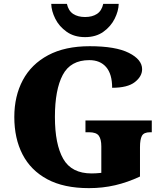

<svg xmlns="http://www.w3.org/2000/svg" viewBox="-20 -963 850 993"><path d="M440 10Q310 10 224.5 -36Q139 -82 96.5 -164.5Q54 -247 54 -358Q54 -466 98 -548.5Q142 -631 229 -677.5Q316 -724 444 -724Q578 -724 646.5 -689.5Q715 -655 715 -605Q715 -568 677.5 -538.5Q640 -509 560 -509Q560 -580 529 -616Q498 -652 442 -652Q345 -652 304.5 -575.5Q264 -499 264 -358Q264 -217 307 -141.5Q350 -66 454 -66Q476 -66 504 -69V-206Q504 -243 491 -261Q478 -279 441 -279H422V-340H765V-279H756Q724 -279 714 -260.5Q704 -242 704 -202V-50Q640 -20 575.5 -5Q511 10 440 10ZM420 -771Q364 -771 325 -798.5Q286 -826 266 -866Q246 -906 245 -943H326Q334 -907 358.5 -891Q383 -875 420 -875Q457 -875 481.5 -891Q506 -907 514 -943H594Q593 -906 573 -866Q553 -826 514.5 -798.5Q476 -771 420 -771Z"/></svg>

Font: Noto Serif Devanagari Black
Style: Regular
Weight: 900
Designer: Universal Thirst, Indian Type Foundry and the Monotype Design Team
Foundry: Monotype Imaging Inc.
Version: Version 2.004; ttfautohint (v1.8.4.7-5d5b)